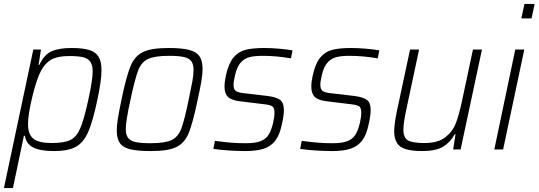

<svg xmlns="http://www.w3.org/2000/svg" viewBox="-29 -763 2749 980"><path d="M141 -510H180L168 -432H172Q196 -484 234 -501Q272 -518 336 -518Q393 -518 426 -508Q459 -498 474 -473.5Q489 -449 489 -404Q489 -352 468 -254Q445 -143 421 -89Q397 -35 358 -13.5Q319 8 246 8Q177 8 141 -10Q105 -28 98 -70H93L37 197H-9ZM422 -255Q444 -356 444 -398Q444 -431 432 -448Q420 -465 395 -471Q370 -477 324 -477Q267 -477 235 -460Q203 -443 181 -403Q158 -360 136 -269.5Q114 -179 114 -129Q114 -77 141.5 -55Q169 -33 234 -33Q298 -33 329.5 -48Q361 -63 380.5 -108Q400 -153 422 -255Z M567 -96Q567 -122 572.5 -157Q578 -192 591 -254Q616 -374 637 -425Q658 -476 700 -497Q742 -518 831 -518Q898 -518 935.5 -508.5Q973 -499 989 -476Q1005 -453 1005 -411Q1005 -385 999 -349Q993 -313 980 -254Q955 -134 934 -83.5Q913 -33 871.5 -12.5Q830 8 741 8Q673 8 636 -1Q599 -10 583 -32.5Q567 -55 567 -96ZM934 -254Q947 -315 953 -348.5Q959 -382 959 -405Q959 -435 947.5 -450.5Q936 -466 909.5 -472Q883 -478 834 -478Q759 -478 725.5 -461.5Q692 -445 676 -403Q660 -361 637 -254Q613 -145 613 -104Q613 -75 624.5 -59.5Q636 -44 662.5 -38Q689 -32 738 -32Q813 -32 846.5 -48Q880 -64 896 -105.5Q912 -147 934 -254Z M1060 -3 1068 -44Q1122 -37 1154 -34.5Q1186 -32 1227 -32Q1275 -32 1302 -43Q1329 -54 1342.5 -76Q1356 -98 1365 -136Q1372 -165 1372 -189Q1372 -213 1360.5 -220.5Q1349 -228 1319 -231L1196 -246Q1153 -251 1135 -268Q1117 -285 1117 -320Q1117 -346 1124 -377Q1137 -438 1162 -468.5Q1187 -499 1223.5 -508.5Q1260 -518 1320 -518Q1355 -518 1395.5 -514.5Q1436 -511 1464 -506L1456 -465Q1383 -478 1312 -478Q1271 -478 1245 -471.5Q1219 -465 1200 -444Q1181 -423 1171 -381Q1163 -347 1163 -330Q1163 -307 1175 -298.5Q1187 -290 1218 -287L1338 -273Q1383 -267 1401.5 -252.5Q1420 -238 1420 -201Q1420 -173 1410 -130Q1399 -75 1376.5 -45.5Q1354 -16 1317.5 -4Q1281 8 1223 8Q1184 8 1138 5Q1092 2 1060 -3Z M1503 -3 1511 -44Q1565 -37 1597 -34.5Q1629 -32 1670 -32Q1718 -32 1745 -43Q1772 -54 1785.5 -76Q1799 -98 1808 -136Q1815 -165 1815 -189Q1815 -213 1803.5 -220.5Q1792 -228 1762 -231L1639 -246Q1596 -251 1578 -268Q1560 -285 1560 -320Q1560 -346 1567 -377Q1580 -438 1605 -468.5Q1630 -499 1666.5 -508.5Q1703 -518 1763 -518Q1798 -518 1838.5 -514.5Q1879 -511 1907 -506L1899 -465Q1826 -478 1755 -478Q1714 -478 1688 -471.5Q1662 -465 1643 -444Q1624 -423 1614 -381Q1606 -347 1606 -330Q1606 -307 1618 -298.5Q1630 -290 1661 -287L1781 -273Q1826 -267 1844.5 -252.5Q1863 -238 1863 -201Q1863 -173 1853 -130Q1842 -75 1819.5 -45.5Q1797 -16 1760.5 -4Q1724 8 1666 8Q1627 8 1581 5Q1535 2 1503 -3Z M1983 -93Q1983 -127 1996 -192L2064 -510H2110L2044 -200Q2030 -133 2030 -102Q2030 -60 2053.5 -46.5Q2077 -33 2138 -33Q2206 -33 2243.5 -62Q2281 -91 2297.5 -133.5Q2314 -176 2329 -247L2385 -510H2431L2322 0H2284L2296 -78H2292Q2270 -37 2233 -14.5Q2196 8 2126 8Q2046 8 2014.5 -15Q1983 -38 1983 -93Z M2632 -669 2648 -743H2700L2684 -669ZM2494 0 2601 -510H2647L2539 0Z"/></svg>

Font: Saira Semi Condensed ExtraLight
Style: Italic
Weight: 200
Width: 4
Italic angle: -12°
Designer: Hector Gatti with collaboration of the Omnibus-Type team
Foundry: Omnibus-Type
Version: Version 1.001; ttfautohint (v1.8)